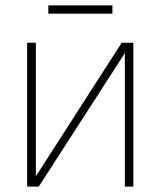

<svg xmlns="http://www.w3.org/2000/svg" viewBox="-20 -688 593 708"><path d="M428.7 -530.3H471.7V0H440.4V-492.2L123 0H80.1V-530.3H112.3V-38.1ZM394.5 -637.7H158.2V-668H394.5Z"/></svg>

Font: Pretendard Thin
Style: Regular
Weight: 100
Designer: Base glyphs from Inter by Rasmus Andersson; Hangeul glyphs from Noto Sans CJK(Source Han Sans) by Jang Soo-young and Kan
Foundry: Kil Hyung-jin
Version: Version 1.309